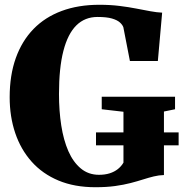

<svg xmlns="http://www.w3.org/2000/svg" viewBox="-20 -773 768 804"><path d="M379.5 11Q292 11 225 -17Q158 -45 112.5 -96Q67 -147 43.8 -215.8Q20.5 -284.5 20.5 -366Q20.5 -458 46.2 -530Q72 -602 120.5 -651.8Q169 -701.5 238.5 -727.2Q308 -753 396 -753Q442 -753 480.2 -748.2Q518.5 -743.5 550.5 -737.2Q582.5 -731 609.5 -726Q636.5 -721 659 -720L641 -517.5H524L496.5 -659Q493 -669 482 -679Q471 -689 448.8 -695.5Q426.5 -702 388.5 -702Q335.5 -702 299.8 -666.8Q264 -631.5 245.5 -560Q227 -488.5 227 -379Q227 -309 236.5 -247.8Q246 -186.5 266.2 -140.2Q286.5 -94 318.5 -67.5Q350.5 -41 394.5 -41Q419.5 -41 439.2 -47.2Q459 -53.5 473.5 -65Q488 -76.5 497 -92V-305L406 -315.5V-368H713V-315.5L666.5 -306V-40Q645 -39.5 623.8 -34.2Q602.5 -29 579 -21.5Q555.5 -14 526.8 -6.5Q498 1 462 6Q426 11 379.5 11ZM382 -164.5V-218.5H728V-164.5Z"/></svg>

Font: Merriweather 72pt Black
Style: Regular
Weight: 900
Version: Version 2.100